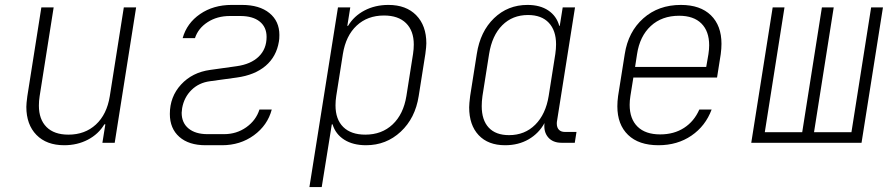

<svg xmlns="http://www.w3.org/2000/svg" viewBox="-20 -580 3640 780"><path d="M483 -550H533L446 0H396L408 -75H404Q380 -35 337 -12.5Q294 10 241 10Q169 10 128 -32Q87 -74 87 -146Q87 -159 91 -189L148 -550H198L141 -189Q138 -170 138 -151Q138 -95 169 -64Q200 -33 258 -33Q325 -33 369.5 -74Q414 -115 426 -189Z M815 10Q747 10 708.5 -24Q670 -58 670 -117Q670 -187 715.5 -236.5Q761 -286 834 -296L941 -311Q999 -319 1031 -350Q1063 -381 1063 -430Q1063 -470 1035 -492.5Q1007 -515 956 -515H914Q862 -515 823.5 -490Q785 -465 772 -425H722Q739 -486 793 -523Q847 -560 921 -560H963Q1034 -560 1074.5 -527Q1115 -494 1115 -438Q1115 -420 1113 -411Q1103 -350 1059 -312.5Q1015 -275 942 -265L833 -250Q788 -244 758 -214.5Q728 -185 720 -141Q718 -127 718 -122Q718 -81 746 -58Q774 -35 823 -35H890Q941 -35 980.5 -63Q1020 -91 1034 -135H1084Q1067 -71 1011.5 -30.5Q956 10 882 10Z M1712 -404Q1712 -391 1708 -361L1681 -190Q1667 -100 1608 -45Q1549 10 1467 10Q1414 10 1378.5 -12.5Q1343 -35 1331 -75H1328L1316 0L1287 180H1237L1353 -550H1403L1391 -475H1394Q1418 -515 1461 -537.5Q1504 -560 1558 -560Q1630 -560 1671 -518Q1712 -476 1712 -404ZM1658 -361Q1661 -381 1661 -399Q1661 -455 1629.5 -486Q1598 -517 1540 -517Q1473 -517 1429 -476Q1385 -435 1373 -361L1346 -190Q1343 -171 1343 -152Q1343 -95 1374.5 -64Q1406 -33 1464 -33Q1531 -33 1575 -74.5Q1619 -116 1631 -190Z M2322 -44 2315 0H2261Q2226 0 2207 -22Q2188 -44 2192 -80Q2169 -38 2127.5 -14Q2086 10 2032 10Q1963 10 1924.5 -31Q1886 -72 1886 -144Q1886 -158 1890 -190L1917 -361Q1931 -452 1987 -506Q2043 -560 2123 -560Q2174 -560 2207.5 -537.5Q2241 -515 2252 -475H2254L2266 -550H2316L2243 -89Q2242 -85 2242 -78Q2242 -62 2250.5 -53Q2259 -44 2275 -44ZM2236 -361Q2239 -382 2239 -400Q2239 -456 2209.5 -487.5Q2180 -519 2125 -519Q2062 -519 2020.5 -477.5Q1979 -436 1967 -361L1940 -190Q1937 -168 1937 -149Q1937 -92 1965.5 -61.5Q1994 -31 2048 -31Q2112 -31 2154.5 -73.5Q2197 -116 2209 -190Z M2911 -402Q2911 -383 2908 -360L2893 -265H2553L2541 -190Q2538 -171 2538 -154Q2538 -97 2570 -65.5Q2602 -34 2662 -34Q2718 -34 2759 -60.5Q2800 -87 2821 -135H2871Q2846 -68 2789 -29Q2732 10 2655 10Q2575 10 2531.5 -32Q2488 -74 2488 -148Q2488 -168 2491 -190L2518 -360Q2532 -451 2593.5 -505.5Q2655 -560 2746 -560Q2825 -560 2868 -518Q2911 -476 2911 -402ZM2560 -308H2849L2858 -360Q2861 -380 2861 -396Q2861 -453 2829.5 -484.5Q2798 -516 2739 -516Q2669 -516 2624 -474.5Q2579 -433 2568 -360Z M3480 0H3032L3119 -550H3167L3087 -43H3239L3319 -550H3367L3287 -43H3439L3519 -550H3567Z"/></svg>

Font: JetBrains Mono Extra Light
Style: Italic
Weight: 200
Italic angle: -9°
Monospace: yes
Designer: Philipp Nurullin, Konstantin Bulenkov
Foundry: JetBrains
Version: 2.002